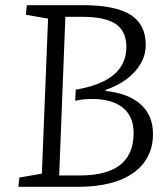

<svg xmlns="http://www.w3.org/2000/svg" viewBox="-20 -723 640 743"><path d="M544 -550Q544 -510 524 -476Q504 -442 469.5 -416.5Q435 -391 389 -375V-371Q476 -362 524 -319.5Q572 -277 572 -205Q572 -156 552.5 -118Q533 -80 495.5 -53.5Q458 -27 404 -13.5Q350 0 282 0H51L55 -36L142 -51L166 -651L80 -666L84 -703H299Q427 -703 485.5 -665.5Q544 -628 544 -550ZM273 -376Q334 -386 378 -407Q422 -428 445.5 -461.5Q469 -495 469 -542Q469 -602 428 -630Q387 -658 297 -658H233L209 -44H289Q356 -44 402.5 -61.5Q449 -79 473 -115.5Q497 -152 497 -208Q497 -252 478 -281Q459 -310 423.5 -325Q388 -340 339 -340Q320 -340 304.5 -338.5Q289 -337 271 -333Z"/></svg>

Font: Literata 18pt Light
Style: Italic
Weight: 300
Italic angle: -2°
Designer: Latin by Veronika Burian and Jose Scaglione. Greek by Irene Vlachou. Cyrillic by Vera Evstafieva
Foundry: TypeTogether
Version: Version 3.103;gftools[0.9.29]